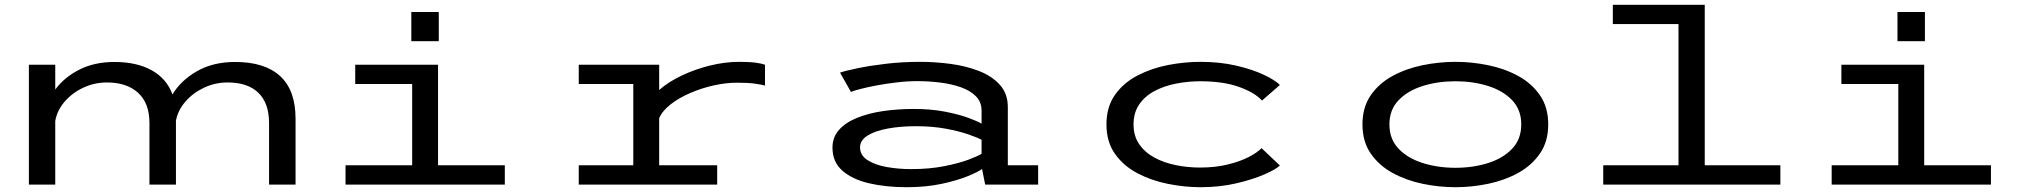

<svg xmlns="http://www.w3.org/2000/svg" viewBox="-20 -770 8440 801"><path d="M100.5 0V-500H210.5V-396.5Q247.5 -447 310.5 -479.2Q373.5 -511.5 458 -511.5Q550 -511.5 612.8 -476.8Q675.5 -442 699.5 -376Q734.5 -434.5 801.8 -473Q869 -511.5 961 -511.5Q1084.5 -511.5 1148.8 -452.5Q1213 -393.5 1213 -275V0H1102.5V-257Q1102.5 -339.5 1058 -382.8Q1013.5 -426 929.5 -426Q877 -426 830.8 -404Q784.5 -382 753 -345.5Q721.5 -309 714 -266V0H603.5V-257Q603.5 -339.5 556.2 -382.8Q509 -426 426 -426Q374 -426 327.5 -404.2Q281 -382.5 249.5 -345.8Q218 -309 210.5 -265V0Z M1696 -720H1810.5V-598H1696ZM1421.5 0V-80.5H1699.5V-419.5H1462V-500H1807.5V-80.5H2086V0Z M2394.5 0V-80.5H2622V-419.5H2394.5V-500H2730V-394.5Q2768.5 -428.5 2824.5 -455Q2880.5 -481.5 2943 -496.8Q3005.5 -512 3063 -512Q3107 -512 3132.5 -508.5Q3158 -505 3171.5 -500V-413Q3157.5 -417 3129.5 -421Q3101.5 -425 3055 -425Q3009 -425 2958 -413.8Q2907 -402.5 2860 -382.2Q2813 -362 2778.2 -335Q2743.5 -308 2730 -277V-80.5H2972V0Z M3762.5 11Q3675 11 3605 -5.5Q3535 -22 3494 -58.2Q3453 -94.5 3453 -154Q3453 -198 3480.8 -228.8Q3508.5 -259.5 3556.5 -278.8Q3604.5 -298 3665.5 -306.8Q3726.5 -315.5 3792 -315.5Q3864 -315.5 3922 -304.2Q3980 -293 4019.5 -278.5Q4059 -264 4075 -254V-308.5Q4075 -344.5 4051.2 -368.5Q4027.5 -392.5 3988 -406.2Q3948.5 -420 3901 -425.8Q3853.5 -431.5 3806.5 -431.5Q3765 -431.5 3720.8 -426.2Q3676.5 -421 3636.8 -413.5Q3597 -406 3568.5 -398.5Q3540 -391 3530 -386.5L3484.5 -467Q3508 -475 3558.5 -485.5Q3609 -496 3676.5 -504Q3744 -512 3819 -512Q3881 -512 3945.2 -503.5Q4009.5 -495 4063.8 -474Q4118 -453 4151.2 -416.2Q4184.5 -379.5 4184.5 -323.5V-80.5H4311V0H4090L4077 -65Q4062 -53.5 4018.5 -35.5Q3975 -17.5 3909.2 -3.2Q3843.5 11 3762.5 11ZM3781.5 -64.5Q3858 -64.5 3919.5 -76.8Q3981 -89 4021.2 -104.2Q4061.5 -119.5 4075 -128.5V-186.5Q4059.5 -195.5 4021 -209Q3982.5 -222.5 3926.2 -233Q3870 -243.5 3801.5 -243.5Q3737 -243.5 3684 -233.8Q3631 -224 3599.5 -204.5Q3568 -185 3568 -155.5Q3568 -122 3599.2 -102Q3630.5 -82 3679.2 -73.2Q3728 -64.5 3781.5 -64.5Z M4988 11Q4922 11 4853 -2.8Q4784 -16.5 4725.8 -47Q4667.5 -77.5 4631.8 -127.8Q4596 -178 4596 -251Q4596 -324.5 4631.8 -374.8Q4667.5 -425 4726 -455.2Q4784.5 -485.5 4853.2 -498.8Q4922 -512 4988 -512Q5069.5 -512 5137.2 -496.2Q5205 -480.5 5252.5 -458Q5300 -435.5 5319.5 -415.5L5245 -350.5Q5214.5 -384 5148.8 -407.5Q5083 -431 4987.5 -431Q4936 -431 4886.2 -421.2Q4836.5 -411.5 4796.5 -390.2Q4756.5 -369 4732.8 -334.5Q4709 -300 4709 -251Q4709 -202.5 4732.8 -168.2Q4756.5 -134 4796.2 -112.5Q4836 -91 4885.5 -81Q4935 -71 4986.5 -71Q5050.5 -71 5102.2 -83.8Q5154 -96.5 5190 -115.2Q5226 -134 5243 -152L5319.5 -79.5Q5304.5 -64.5 5256.8 -43.2Q5209 -22 5139.2 -5.5Q5069.5 11 4988 11Z M6052 11Q5983.5 11 5915 -3.2Q5846.5 -17.5 5789.8 -48.5Q5733 -79.5 5698.5 -129.5Q5664 -179.5 5664 -251Q5664 -322.5 5698.5 -372.5Q5733 -422.5 5789.8 -453.2Q5846.5 -484 5915 -498Q5983.5 -512 6052 -512Q6120 -512 6188.5 -498Q6257 -484 6313.5 -453.2Q6370 -422.5 6404.5 -372.5Q6439 -322.5 6439 -251Q6439 -179.5 6404.5 -129.5Q6370 -79.5 6313.5 -48.5Q6257 -17.5 6188.5 -3.2Q6120 11 6052 11ZM6052 -70Q6125.5 -70 6188 -89.8Q6250.5 -109.5 6288.5 -149.5Q6326.5 -189.5 6326.5 -251Q6326.5 -312.5 6288.2 -352.2Q6250 -392 6187.5 -411.5Q6125 -431 6052 -431Q5978.5 -431 5916 -411.5Q5853.5 -392 5815 -352.2Q5776.5 -312.5 5776.5 -251Q5776.5 -189.5 5814.8 -149.5Q5853 -109.5 5915.8 -89.8Q5978.5 -70 6052 -70Z M6668.5 0V-80.5H6982.5V-669.5H6708.5V-750H7092V-80.5H7407.5V0Z M7896 -720H8010.5V-598H7896ZM7621.5 0V-80.5H7899.5V-419.5H7662V-500H8007.5V-80.5H8286V0Z"/></svg>

Font: Trispace Expanded
Style: Regular
Weight: 400
Width: 7
Designer: Tyler Finck
Foundry: Etcetera Type Company
Version: Version 1.210; ttfautohint (v1.8.3)